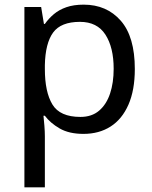

<svg xmlns="http://www.w3.org/2000/svg" viewBox="-20 -566 655 826"><path d="M340 -546Q439 -546 499.5 -477Q560 -408 560 -269Q560 -178 532.5 -115.5Q505 -53 455.5 -21.5Q406 10 339 10Q277 10 236.5 -13.5Q196 -37 173 -68H167Q169 -51 171 -25Q173 1 173 20V240H85V-536H157L169 -463H173Q189 -486 211.5 -505Q234 -524 265.5 -535Q297 -546 340 -546ZM324 -472Q242 -472 208.5 -426Q175 -380 173 -286V-269Q173 -170 205.5 -116.5Q238 -63 326 -63Q375 -63 406.5 -90Q438 -117 453.5 -163.5Q469 -210 469 -270Q469 -362 433.5 -417Q398 -472 324 -472Z"/></svg>

Font: Noto Sans Thaana
Style: Regular
Weight: 400
Designer: Monotype Design Team
Foundry: Monotype Imaging Inc.
Version: Version 2.001